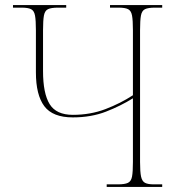

<svg xmlns="http://www.w3.org/2000/svg" viewBox="-20 -734 705 754"><path d="M399 0V-10H443Q470 -10 482.5 -16Q495 -22 498.5 -40.5Q502 -59 502 -98V-348Q454 -318 396 -295.5Q338 -273 266 -273Q187 -273 154 -317Q121 -361 121 -450V-615Q121 -654 117.5 -673Q114 -692 102 -698Q90 -704 65 -704H31V-714H240V-704H208Q181 -704 168.5 -698Q156 -692 152.5 -673Q149 -654 149 -615V-455Q149 -367 175 -325Q201 -283 266 -283Q335 -283 394 -305.5Q453 -328 502 -360V-615Q502 -654 498.5 -673Q495 -692 483 -698Q471 -704 446 -704H412V-714H617V-704H588Q562 -704 549.5 -698Q537 -692 533.5 -673Q530 -654 530 -615V-98Q530 -59 534 -40.5Q538 -22 549.5 -16Q561 -10 584 -10H617V0Z"/></svg>

Font: Noto Serif Display SemiCondensed Thin
Style: Regular
Weight: 100
Width: 4
Designer: Monotype Design Team
Foundry: Monotype Imaging Inc.
Version: Version 2.009